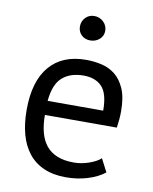

<svg xmlns="http://www.w3.org/2000/svg" viewBox="-82 -770 672 844"><g transform="rotate(10 254.0 -348.0)"><path d="M442 -40Q412 -16 366.5 -2Q321 12 270 12Q213 12 171 -6.5Q129 -25 102 -59.5Q75 -94 62 -142Q49 -190 49 -250Q49 -378 106 -445Q163 -512 269 -512Q303 -512 337 -504.5Q371 -497 398 -476Q425 -455 442 -416.5Q459 -378 459 -315Q459 -282 453 -242H132Q132 -198 141 -164Q150 -130 169 -106.5Q188 -83 218.5 -70.5Q249 -58 293 -58Q327 -58 361 -70Q395 -82 412 -98ZM270 -442Q211 -442 175.5 -411Q140 -380 133 -305H381Q381 -381 352 -411.5Q323 -442 270 -442ZM216 -652Q216 -675 231.5 -691.5Q247 -708 271 -708Q295 -708 312 -691.5Q329 -675 329 -652Q329 -629 312 -614Q295 -599 271 -599Q247 -599 231.5 -614Q216 -629 216 -652Z"/></g></svg>

Font: PTSans
Style: Regular
Weight: 400
Designer: A.Korolkova, O.Umpeleva, V.Yefimov
Foundry: ParaType Ltd
Version: Version 2.003W OFL